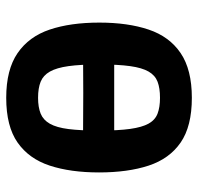

<svg xmlns="http://www.w3.org/2000/svg" viewBox="-30 -610 652 633"><g transform="rotate(90 296.5 -293.0)"><path d="M79 -240V-343H495V-240L286 -241ZM302 13Q209 13 154.5 -24.5Q100 -62 77 -130.5Q54 -199 54 -294Q54 -388 77 -456.5Q100 -525 154.5 -562Q209 -599 302 -599Q396 -599 449.5 -562Q503 -525 525.5 -456.5Q548 -388 548 -293Q548 -199 525.5 -130.5Q503 -62 449.5 -24.5Q396 13 302 13ZM302 -92Q333 -92 354 -100.5Q375 -109 387.5 -131Q400 -153 405 -192.5Q410 -232 410 -294Q410 -356 404.5 -395.5Q399 -435 387 -456.5Q375 -478 354 -486Q333 -494 302 -494Q270 -494 249 -486Q228 -478 215.5 -456.5Q203 -435 197.5 -395.5Q192 -356 192 -294Q192 -232 197.5 -192.5Q203 -153 215.5 -131Q228 -109 249 -100.5Q270 -92 302 -92Z"/></g></svg>

Font: Ruda ExtraBold
Style: Regular
Weight: 800
Designer: Mariela Monsalve and Angelina Sanchez
Foundry: Mariela Monsalve and Angelina Sanchez
Version: Version 2.000